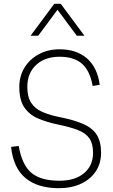

<svg xmlns="http://www.w3.org/2000/svg" viewBox="-20 -978 592 1005"><path d="M288 7Q178 7 114 -45.5Q50 -98 38 -209L78 -214Q95 -115 144 -73.5Q193 -32 291 -32Q373 -32 420 -71.5Q467 -111 467 -178Q467 -226 448 -253.5Q429 -281 388.5 -297Q348 -313 284 -326Q226 -338 180 -357.5Q134 -377 107.5 -415.5Q81 -454 81 -523Q81 -579 108 -623.5Q135 -668 183 -694Q231 -720 292 -720Q380 -720 435 -672.5Q490 -625 502 -534L465 -528Q451 -608 409 -644.5Q367 -681 292 -681Q215 -681 169 -638Q123 -595 123 -523Q123 -471 143 -440Q163 -409 202 -392Q241 -375 297 -364Q371 -349 418 -328Q465 -307 487 -271.5Q509 -236 509 -179Q509 -122 481 -80.5Q453 -39 403.5 -16Q354 7 288 7ZM422 -791H382L281 -927L180 -791H140L264 -958H298Z"/></svg>

Font: Livvic ExtraLight
Style: Regular
Weight: 275
Designer: Jacques Le Bailly, Baron von Fonthausen
Version: Version 1.001; ttfautohint (v1.8.2)